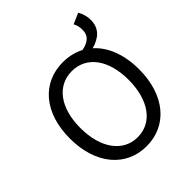

<svg xmlns="http://www.w3.org/2000/svg" viewBox="-242 -1057 1227 1227"><g transform="rotate(-45 371.0 -443.5)"><path d="M374 -68C243 -68 156 -186 156 -369C156 -552 243 -665 374 -665C506 -665 592 -552 592 -369C592 -186 506 -68 374 -68ZM374 13C558 13 687 -134 687 -369C687 -505 644 -610 572 -674C647 -694 692 -737 692 -810C692 -843 682 -876 667 -900L594 -868C605 -850 610 -826 610 -804C610 -753 581 -724 518 -712C476 -734 427 -746 374 -746C190 -746 61 -604 61 -369C61 -134 190 13 374 13Z"/></g></svg>

Font: Noto Sans Mono CJK HK
Style: Regular
Weight: 400
Designer: Ryoko NISHIZUKA 西塚涼子 (kana, bopomofo & ideographs); Paul D. Hunt (Latin, Greek & Cyrillic); Sandoll Communications 산돌커뮤니
Foundry: Adobe
Version: Version 2.004;hotconv 1.0.118;makeotfexe 2.5.65603